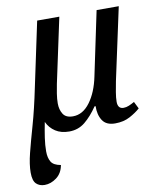

<svg xmlns="http://www.w3.org/2000/svg" viewBox="-90 -604 760 913"><g transform="rotate(-10 290.0 -148.0)"><path d="M52 240Q27 240 11.5 225Q-4 210 -4 171Q-4 131 9.5 77.5Q23 24 44 -49.5Q65 -123 86 -225L152 -536H259L192 -223Q188 -204 184 -178Q180 -152 180 -131Q180 -101 193.5 -79.5Q207 -58 241 -58Q289 -58 324 -105.5Q359 -153 374 -227L439 -536H546L471 -188Q466 -163 461.5 -136Q457 -109 457 -90Q457 -56 485 -56Q498 -56 511 -61.5Q524 -67 538 -75L555 -41Q535 -23 504.5 -6.5Q474 10 433 10Q390 10 372 -17.5Q354 -45 355 -87H350Q320 -43 287.5 -16.5Q255 10 211 10Q172 10 145 -7.5Q118 -25 104 -55Q96 -15 91 19.5Q86 54 86 84Q86 115 97.5 134.5Q109 154 144 160Q137 199 109.5 219.5Q82 240 52 240Z"/></g></svg>

Font: Noto Serif SemiCondensed Medium
Style: Italic
Weight: 500
Width: 4
Italic angle: -12°
Designer: Monotype Design Team
Foundry: Monotype Imaging Inc.
Version: Version 2.013